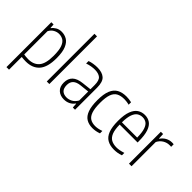

<svg xmlns="http://www.w3.org/2000/svg" viewBox="-77 -1444 2301 2301"><g transform="rotate(45 1073.0 -294.0)"><path d="M70 220V-540.5H108L111.5 -486H116Q133.5 -511.5 165.5 -530Q197.5 -548.5 240 -548.5Q288.5 -548.5 329.5 -524.5Q370.5 -500.5 395.2 -442Q420 -383.5 420 -280Q420 -128.5 359.2 -59.8Q298.5 9 186.5 9Q169.5 9 150 7.8Q130.5 6.5 113.5 4.5V220ZM188.5 -31Q278 -31 326.2 -86.5Q374.5 -142 374.5 -275.5Q374.5 -370.5 355.8 -420.5Q337 -470.5 305.5 -489.2Q274 -508 235 -508Q200 -508 166.2 -489Q132.5 -470 113.5 -432V-37.5Q128 -34.5 149.2 -32.8Q170.5 -31 188.5 -31Z M533.5 0V-808H577V0Z M829.5 8Q766 8 726.2 -28.5Q686.5 -65 686.5 -134Q686.5 -204 727.5 -243Q768.5 -282 853.5 -291L969.5 -304V-375Q969.5 -454 936.2 -481.2Q903 -508.5 840.5 -508.5Q814 -508.5 781 -503Q748 -497.5 714.5 -485.5V-527Q742 -537.5 777.5 -543Q813 -548.5 844 -548.5Q925.5 -548.5 969 -510.5Q1012.5 -472.5 1012.5 -373.5V0H975L971 -60.5H967Q942.5 -26 907.2 -9Q872 8 829.5 8ZM732.5 -139.5Q732.5 -83.5 759.8 -57.5Q787 -31.5 836.5 -31.5Q869.5 -31.5 905.5 -48.8Q941.5 -66 969.5 -113V-266L854 -253.5Q791.5 -247 762 -218.5Q732.5 -190 732.5 -139.5Z M1314.5 9Q1252 9 1208.8 -17.8Q1165.5 -44.5 1142.8 -105.8Q1120 -167 1120 -270Q1120 -373.5 1145 -434.5Q1170 -495.5 1218.2 -522Q1266.5 -548.5 1337 -548.5Q1357 -548.5 1379.5 -546Q1402 -543.5 1424 -538V-496.5Q1400 -503 1377.8 -505.5Q1355.5 -508 1341.5 -508Q1282 -508 1243 -487.2Q1204 -466.5 1185 -415Q1166 -363.5 1166 -272.5Q1166 -179.5 1183.5 -127Q1201 -74.5 1235.5 -53Q1270 -31.5 1321 -31.5Q1342.5 -31.5 1368 -36.2Q1393.5 -41 1424 -52V-11Q1395 -0.5 1368 4.2Q1341 9 1314.5 9Z M1679.5 9Q1611.5 9 1564.8 -17.8Q1518 -44.5 1494.2 -105.8Q1470.5 -167 1470.5 -270.5Q1470.5 -373 1493.8 -434Q1517 -495 1557.5 -521.8Q1598 -548.5 1649.5 -548.5Q1701.5 -548.5 1739.8 -522.2Q1778 -496 1799 -435Q1820 -374 1820 -270V-252.5H1516.5Q1517.5 -168.5 1536.5 -120.2Q1555.5 -72 1592.2 -51.5Q1629 -31 1683 -31Q1706.5 -31 1733.5 -36Q1760.5 -41 1796 -52V-11Q1763 0.5 1734.8 4.8Q1706.5 9 1679.5 9ZM1649.5 -510Q1612.5 -510 1583 -491.2Q1553.5 -472.5 1535.5 -424.8Q1517.5 -377 1516.5 -290.5H1775Q1774 -377 1757.8 -424.8Q1741.5 -472.5 1713.8 -491.2Q1686 -510 1649.5 -510Z M1926.5 0V-540.5H1964.5L1968 -467.5H1972Q1998 -506 2035.2 -525.5Q2072.5 -545 2113 -545Q2122 -545 2129 -544.2Q2136 -543.5 2141 -543V-500Q2133 -501 2126.8 -501Q2120.5 -501 2111.5 -501Q2070.5 -501 2031.2 -477.8Q1992 -454.5 1970 -410V0Z"/></g></svg>

Font: Encode Sans Condensed Condensed ExtraLight
Style: Regular
Weight: 200
Width: 3
Designer: Multiple Designers
Foundry: Impallari Type
Version: Version 3.000; ttfautohint (v1.8.3) -l 8 -r 50 -G 200 -x 14 